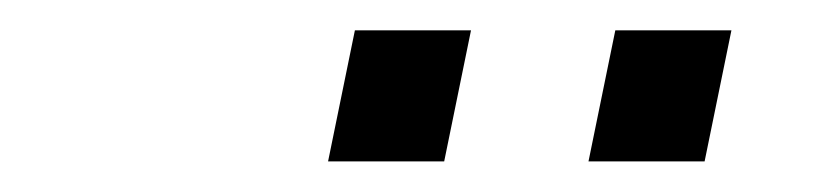

<svg xmlns="http://www.w3.org/2000/svg" viewBox="-20 -684 540 126"><path d="M212.9 -664.1H289.1L271.5 -578.1H195.3ZM383.8 -664.1H460L442.4 -578.1H366.2Z"/></svg>

Font: Dinish
Style: Italic
Weight: 400
Italic angle: -12°
Designer: Bert Driehuis
Foundry: Playbeing
Version: Version 3.002; git-62d0f29-release